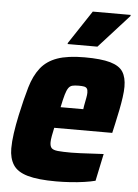

<svg xmlns="http://www.w3.org/2000/svg" viewBox="-52 -752 574 801"><g transform="rotate(5 235.0 -351.5)"><path d="M213 8Q137 8 93.5 -4.5Q50 -17 32.5 -44.5Q15 -72 15 -113Q15 -141 20 -176.5Q25 -212 34 -254Q49 -323 63.5 -372.5Q78 -422 103.5 -454.5Q129 -487 172.5 -502.5Q216 -518 287 -518Q356 -518 394.5 -507Q433 -496 448 -472.5Q463 -449 463 -410Q463 -391 459.5 -366Q456 -341 450.5 -313Q445 -285 438 -254L429 -214H186Q182 -196 179 -179.5Q176 -163 176 -153Q176 -136 183 -128.5Q190 -121 209.5 -119Q229 -117 266 -117Q281 -117 303.5 -118Q326 -119 352 -120.5Q378 -122 401 -123L377 -9Q358 -4 330.5 0Q303 4 272.5 6Q242 8 213 8ZM205 -302H300L302 -316Q306 -337 308.5 -350Q311 -363 311 -372Q311 -384 307 -389.5Q303 -395 294.5 -396.5Q286 -398 273 -398Q256 -398 246 -395.5Q236 -393 229.5 -383.5Q223 -374 217.5 -355Q212 -336 205 -302ZM211 -567 212 -572 304 -711H463L462 -706L336 -567Z"/></g></svg>

Font: Saira SemiCondensed ExtraBold
Style: Italic
Weight: 800
Width: 4
Italic angle: -12°
Designer: Hector Gatti with collaboration of the Omnibus-Type team
Foundry: Omnibus-Type
Version: Version 1.101